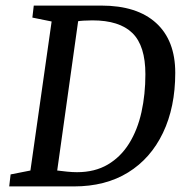

<svg xmlns="http://www.w3.org/2000/svg" viewBox="-20 -668 675 688"><path d="M13 0 18 -43 89 -57 165 -591 96 -605 101 -648H343Q471 -648 539.5 -585.5Q608 -523 608 -407Q608 -284 564 -192Q520 -100 439 -50Q358 0 245 0ZM256 -51Q320 -51 366.5 -78.5Q413 -106 443 -154.5Q473 -203 487 -266.5Q501 -330 501 -402Q501 -504 454.5 -549.5Q408 -595 311 -595Q294 -595 279 -594Q264 -593 260 -592L185 -57Q200 -55 220 -53Q240 -51 256 -51Z"/></svg>

Font: Faustina Light Medium
Style: Italic
Weight: 500
Italic angle: -8°
Version: Version 1.200